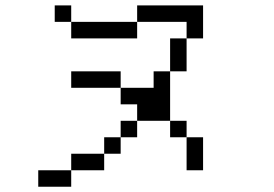

<svg xmlns="http://www.w3.org/2000/svg" viewBox="-20 -708 1040 728"><path d="M250 -62.5H125V0H250ZM250 -62.5H375V-125H250ZM375 -125H437.5V-187.5H375ZM687.5 -187.5Q687.5 -187.5 687.5 -62.5H750Q750 -62.5 750 -187.5ZM437.5 -187.5H500V-250H437.5ZM687.5 -187.5V-250H625V-187.5ZM500 -250H625V-437.5H562.5V-375H437.5V-312.5H500ZM437.5 -375V-437.5H250V-375ZM625 -437.5H687.5Q687.5 -437.5 687.5 -562.5H625Q625 -562.5 625 -437.5ZM687.5 -562.5H750Q750 -562.5 750 -687.5H500V-625H250V-562.5H500V-625H687.5ZM250 -625V-687.5H187.5V-625Z"/></svg>

Font: Unifont
Style: Regular
Weight: 500
Version: Version 13.0.05